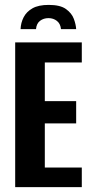

<svg xmlns="http://www.w3.org/2000/svg" viewBox="-20 -764 374 784"><path d="M179 -744Q226 -744 249.5 -727Q273 -710 281.5 -687Q290 -664 291 -645H229Q227 -667 212.5 -678.5Q198 -690 178 -690Q158 -690 143.5 -679Q129 -668 127 -645H64Q65 -671 76.5 -693.5Q88 -716 112.5 -730Q137 -744 179 -744ZM42 0V-591H314V-509H163V-351H291V-260H163V-80H314V0Z"/></svg>

Font: Alumni Sans
Style: Bold
Weight: 700
Designer: Robert E. Leuschke
Foundry: Robert E. Leuschke
Version: Version 1.018